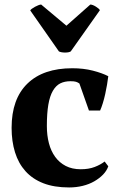

<svg xmlns="http://www.w3.org/2000/svg" viewBox="-20 -812 524 844"><path d="M31 0ZM456 -81Q449 -61 433 -44.5Q417 -28 394.5 -15Q372 -2 343.5 5Q315 12 284 12Q218 12 170.5 -6.5Q123 -25 92 -59.5Q61 -94 46 -142.5Q31 -191 31 -250Q31 -377 100.5 -444.5Q170 -512 298 -512Q347 -512 388 -501.5Q429 -491 456 -477Q454 -460 450.5 -439.5Q447 -419 442.5 -398.5Q438 -378 432 -358.5Q426 -339 420 -326H371L329 -445Q322 -450 314 -452.5Q306 -455 290 -455Q264 -455 245 -445.5Q226 -436 212.5 -413Q199 -390 192.5 -352Q186 -314 186 -258Q186 -217 195 -182.5Q204 -148 222.5 -122.5Q241 -97 269 -82.5Q297 -68 335 -68Q370 -68 396 -78Q422 -88 440 -102ZM377 -792Q387 -792 402 -782.5Q417 -773 419 -767L291 -586Q283 -581 266 -581Q249 -581 239 -586L113 -766Q114 -769 120 -773.5Q126 -778 133.5 -782Q141 -786 148.5 -789Q156 -792 161 -792L272 -699Z"/></svg>

Font: PT Serif
Style: Bold
Weight: 700
Designer: A.Korolkova, O.Umpeleva, V.Yefimov
Foundry: ParaType Ltd
Version: Version 1.000W OFL; ttfautohint (v1.6)